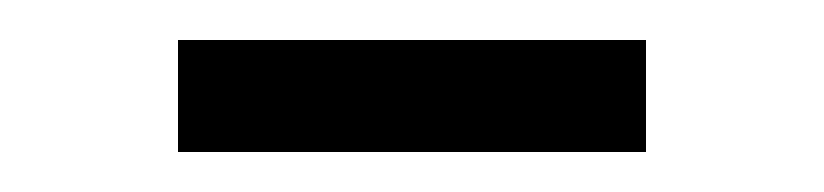

<svg xmlns="http://www.w3.org/2000/svg" viewBox="-20 -309 412 96"><path d="M69 -289H303V-233H69Z"/></svg>

Font: Newsreader 6pt Light
Style: Regular
Weight: 300
Designer: Hugues Gentile
Foundry: Production Type
Version: Version 1.003; ttfautohint (v1.8.3)